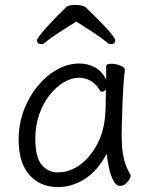

<svg xmlns="http://www.w3.org/2000/svg" viewBox="-20 -745 615 783"><path d="M291 -657Q256 -635 221.5 -613Q187 -591 162 -570Q157 -565 149 -565Q131 -565 131 -581Q131 -586 142.5 -601Q154 -616 172.5 -636.5Q191 -657 211.5 -678Q232 -699 250 -716Q255 -721 265.5 -723Q276 -725 288 -725Q301 -725 313.5 -722Q326 -719 332 -713Q344 -701 363.5 -682Q383 -663 403 -642Q423 -621 436.5 -604Q450 -587 450 -581Q450 -565 432 -565Q424 -565 419 -570Q394 -591 360 -613Q326 -635 291 -657ZM489 -457Q486 -435 483.5 -398.5Q481 -362 479.5 -321.5Q478 -281 477 -246Q476 -211 476 -193Q476 -179 477.5 -151.5Q479 -124 486.5 -93Q494 -62 511 -35Q513 -31 513 -29Q513 -18 499.5 -2.5Q486 13 469 13Q454 13 442.5 -8.5Q431 -30 424.5 -60.5Q418 -91 415 -118Q378 -48 325.5 -15Q273 18 217 18Q144 18 100 -31.5Q56 -81 56 -175Q56 -239 77 -295Q98 -351 133.5 -394Q169 -437 213 -461.5Q257 -486 303 -486Q338 -486 367 -470.5Q396 -455 413 -420V-475Q413 -485 434 -485Q451 -485 470 -478Q489 -471 489 -459ZM412 -380Q403 -371 395 -371Q391 -371 388 -375Q371 -404 348.5 -416Q326 -428 303 -428Q272 -428 240.5 -409.5Q209 -391 182.5 -357.5Q156 -324 140 -278.5Q124 -233 124 -180Q124 -104 150 -73Q176 -42 216 -42Q264 -42 307 -73.5Q350 -105 378.5 -161Q407 -217 410 -291Q411 -305 411 -330Q411 -355 412 -380Z"/></svg>

Font: QiushuiShotai
Style: Regular
Weight: 600
Designer: Fontworks Inc.
Foundry: Fontworks Inc.
Version: Version 1.250